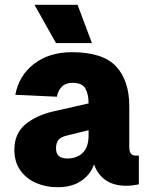

<svg xmlns="http://www.w3.org/2000/svg" viewBox="-20 -770 640 802"><path d="M220 12Q171 12 130 -6Q89 -24 64.5 -59Q40 -94 40 -144Q40 -212 85.5 -250Q131 -288 200 -304L350 -338Q350 -377 336.5 -400.5Q323 -424 284 -424Q253 -424 237 -406.5Q221 -389 218 -366L44 -374Q59 -455 122.5 -503.5Q186 -552 280 -552Q409 -552 464.5 -493Q520 -434 520 -326V-158Q520 -136 527 -128Q534 -120 546 -120H560V0Q554 1 539.5 3.5Q525 6 508 6Q454 6 420 -18.5Q386 -43 373 -84Q359 -42 320 -15Q281 12 220 12ZM261 -108Q302 -108 326 -132Q350 -156 350 -204V-226L260 -204Q235 -198 224.5 -186Q214 -174 214 -150Q214 -108 261 -108ZM214 -590 124 -750H304L364 -590Z"/></svg>

Font: Geist Mono UltraBlack
Style: Regular
Weight: 900
Monospace: yes
Designer: Basement.studio, Andrés Briganti, Mateo Zaragoza
Foundry: Basement.studio, Vercel, Andrés Briganti, Guido Ferreyra, Mateo Zaragoza
Version: Version 1.400; ttfautohint (v1.8.4.7-5d5b)